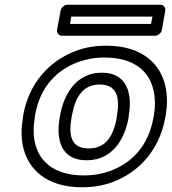

<svg xmlns="http://www.w3.org/2000/svg" viewBox="-20 -756 725 811"><path d="M128 -269C148 -385 216 -459 310 -494C343 -506 380 -513 421 -513C550 -513 614 -452 630 -367C636 -337 636 -305 630 -269L628 -259C608 -143 540 -69 446 -34C413 -22 376 -15 335 -15C206 -15 142 -76 126 -161C120 -191 121 -223 127 -259ZM78 -269 77 -259C70 -218 69 -179 76 -143C96 -39 179 35 326 35C373 35 416 28 456 13C570 -30 654 -125 678 -259L680 -269C687 -310 687 -349 680 -385C660 -489 577 -563 430 -563C383 -563 340 -556 300 -541C186 -498 102 -403 78 -269ZM524 -269C539 -356 520 -449 410 -449C300 -449 249 -355 234 -269L232 -259C217 -171 234 -79 346 -79C457 -79 508 -172 523 -259ZM474 -269 473 -259C459 -180 426 -129 355 -129C283 -129 268 -179 282 -259L284 -269C298 -347 331 -399 401 -399C472 -399 488 -347 474 -269ZM618 -655H276L281 -686H624ZM635 -605C646 -605 661 -615 664 -630L678 -711C680 -722 673 -736 658 -736H265C254 -736 239 -726 236 -711L221 -630C219 -619 227 -605 242 -605Z"/></svg>

Font: Asimov
Style: WidOuIt
Weight: 500
Designer: Google
Version: Version 2.000980; 2014